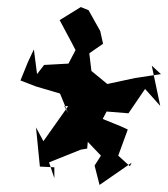

<svg xmlns="http://www.w3.org/2000/svg" viewBox="-20 -770 476 544"><path d="M162 -470 173 -469 103 -370 82 -409 93 -298 134 -296V-265L119 -310L209 -346L227 -349L236 -449L207 -391L266 -329L248 -301L262 -246L353 -309L348 -299L315 -329L342 -403L325 -411L271 -433L282 -454L344 -449L391 -518L434 -470L410 -584L436 -560L363 -549L284 -532L239 -569L233 -619L272 -646L264 -682L231 -741L209 -750L149 -713C164 -684 180 -656 194 -628L161 -565L212 -533L178 -590L105 -586L85 -560L76 -630L59 -594L38 -542L82 -525L150 -505L173 -449Z"/></svg>

Font: Asimov Aggro
Style: Condensed
Weight: 500
Designer: Google
Version: Version 2.000980; 2014